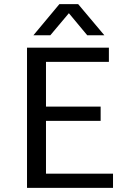

<svg xmlns="http://www.w3.org/2000/svg" viewBox="-20 -911 625 931"><path d="M314 -847 224 -740H142L268 -891H359L486 -740H403ZM203 -69H528V0H111V-680H508V-611H203V-394H468V-325H203Z"/></svg>

Font: Martel Sans
Style: Regular
Weight: 400
Designer: Dan Reynolds and Mathieu Réguer
Foundry: Dan Reynolds and Mathieu Réguer
Version: Version 1.001;PS 001.001;hotconv 1.0.70;makeotf.lib2.5.58329